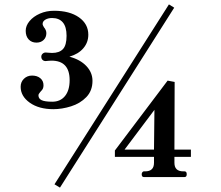

<svg xmlns="http://www.w3.org/2000/svg" viewBox="-20 -806 1004 874"><path d="M773 -771 253 48 228 33 749 -786ZM74 -411Q74 -433 89 -447.5Q104 -462 126 -462Q149 -462 163.5 -450Q178 -438 178 -418Q178 -404 171 -396Q164 -388 163 -387Q160 -383 157.5 -379.5Q155 -376 155 -372Q155 -357 169.5 -350Q184 -343 218 -343Q255 -343 276 -369Q297 -395 297 -441Q297 -530 214 -530Q204 -530 197.5 -529Q191 -528 188 -528Q179 -528 173.5 -533.5Q168 -539 168 -548Q168 -556 174 -561.5Q180 -567 188 -567Q194 -567 200.5 -566Q207 -565 217 -565Q250 -565 266.5 -582.5Q283 -600 283 -643Q283 -684 266 -704Q249 -724 217 -724Q199 -724 186.5 -716.5Q174 -709 174 -697Q174 -693 176.5 -688.5Q179 -684 180 -682Q191 -669 191 -655Q191 -636 178.5 -624Q166 -612 146 -612Q124 -612 110.5 -626.5Q97 -641 97 -666Q97 -689 114.5 -710Q132 -731 161.5 -744Q191 -757 226 -757Q297 -757 339.5 -727Q382 -697 382 -648Q382 -613 359.5 -586.5Q337 -560 296 -548Q345 -535 373 -505.5Q401 -476 401 -438Q401 -393 373 -364Q345 -335 303.5 -322Q262 -309 223 -309Q157 -309 115.5 -338.5Q74 -368 74 -411ZM635 0Q625 0 625 -13Q625 -18 628 -22Q631 -26 635 -26H641Q681 -26 681 -65V-92H503V-121L743 -439L775 -433L774 -125H849V-92H774V-65Q774 -26 814 -26H820Q830 -26 830 -13Q830 0 820 0ZM683 -306 547 -125H681Z"/></svg>

Font: Shippori Mincho ExtraBold
Style: Regular
Weight: 800
Designer: FONTDASU
Foundry: FONTDASU / Google Inc. / but / Adobe
Version: Version 3.110; ttfautohint (v1.8.3)